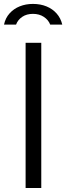

<svg xmlns="http://www.w3.org/2000/svg" viewBox="-28 -936 330 956"><path d="M99.5 -723H177.5V0H99.5ZM282 -813.5Q274.5 -845.5 254.2 -868.5Q234 -891.5 203.8 -904Q173.5 -916.5 136 -916.5Q100.5 -916.5 70.5 -904.5Q40.5 -892.5 19.8 -869.5Q-1 -846.5 -8 -813.5H52Q60.5 -837 82.5 -852Q104.5 -867 136 -867Q167.5 -867 190.2 -852Q213 -837 222 -813.5Z"/></svg>

Font: Public Sans Thin Light
Style: Regular
Weight: 300
Version: Version 1.007